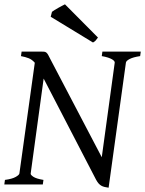

<svg xmlns="http://www.w3.org/2000/svg" viewBox="-20 -854 672 889"><path d="M628.9 -594.2Q596.7 -589.4 580.3 -580.8Q564 -572.3 563 -564L482.9 15.1Q472.7 13.7 464.4 11.7Q456.1 9.8 449.2 5.9Q442.4 2 436.5 -4.6Q430.7 -11.2 424.8 -22L182.1 -490.2L122.1 -50.8Q120.6 -44.9 134.3 -35.6Q147.9 -26.4 181.2 -21L178.2 0H0L2.9 -21Q36.1 -25.4 52.5 -34.7Q68.8 -43.9 69.8 -50.8L141.1 -563.5Q128.4 -578.1 113.3 -584.2Q98.1 -590.3 77.1 -594.2L80.1 -615.2H167Q177.7 -615.2 183.8 -614.7Q189.9 -614.3 194.6 -610.6Q199.2 -606.9 203.4 -599.1Q207.5 -591.3 214.8 -577.1L451.2 -126L511.2 -564Q511.7 -566.9 508.8 -571Q505.9 -575.2 498.8 -579.3Q491.7 -583.5 480 -587.4Q468.3 -591.3 451.2 -594.2L454.1 -615.2H631.8ZM433.6 -680.2Q426.8 -670.4 422.6 -666Q418.5 -661.6 410.6 -657.2L214.8 -776.4L220.7 -799.3Q225.1 -802.7 232.9 -807.6Q240.7 -812.5 249.5 -817.4Q258.3 -822.3 266.6 -826.7Q274.9 -831.1 280.8 -834Z"/></svg>

Font: Gentium Plus Eur
Style: Italic
Weight: 400
Italic angle: -8°
Designer: J. Victor Gaultney, Annie Olsen, Iska Routamaa, Becca Hirsbrunner
Foundry: SIL International
Version: Version 5.000